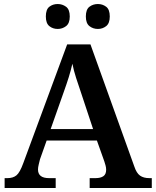

<svg xmlns="http://www.w3.org/2000/svg" viewBox="-20 -935 775 955"><path d="M3 0V-49H17Q45 -49 62 -63Q79 -77 96 -124L314 -714H430L648 -107Q659 -74 676.5 -61.5Q694 -49 723 -49H735V0H426V-49H455Q480 -49 494 -58.5Q508 -68 508 -91Q508 -101 505 -112Q502 -123 499 -132L462 -236H212L179 -143Q176 -131 172.5 -116.5Q169 -102 169 -92Q169 -49 224 -49H257V0ZM232 -293H443L383 -474Q370 -512 358.5 -547.5Q347 -583 340 -618Q332 -583 322 -551Q312 -519 298 -480ZM467 -791Q443 -791 425 -805Q407 -819 407 -853Q407 -888 425 -901.5Q443 -915 467 -915Q490 -915 508 -901.5Q526 -888 526 -853Q526 -819 508 -805Q490 -791 467 -791ZM267 -791Q243 -791 225.5 -805Q208 -819 208 -853Q208 -888 225.5 -901.5Q243 -915 267 -915Q290 -915 308.5 -901.5Q327 -888 327 -853Q327 -819 308.5 -805Q290 -791 267 -791Z"/></svg>

Font: Noto Serif Malayalam SemiBold
Style: Regular
Weight: 600
Designer: Indian type Foundry, Jelle Bosma, Monotype Design Team
Foundry: Monotype Imaging Inc.
Version: Version 2.104; ttfautohint (v1.8.4.7-5d5b)